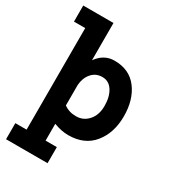

<svg xmlns="http://www.w3.org/2000/svg" viewBox="-217 -812 1016 1138"><g transform="rotate(30 291.0 -242.5)"><path d="M10 215V105H87V-590H10V-700H217V-445Q263 -510 335 -510Q437 -510 492 -437.5Q547 -365 547 -251.5Q547 -138 487 -64Q427 10 316 10Q270 10 217 -10V105H294V215ZM217 -275V-136Q251 -110 300.5 -110Q350 -110 383.5 -147.5Q417 -185 417 -247.5Q417 -310 391.5 -350Q366 -390 321 -390Q276 -390 248 -357Q220 -324 217 -275Z"/></g></svg>

Font: Cherry Swash
Style: Bold
Weight: 700
Designer: Kasatkina Nataliya
Foundry: Nataliya Kasatkina
Version: Version 1.001